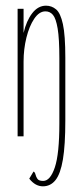

<svg xmlns="http://www.w3.org/2000/svg" viewBox="-20 -480 290 676"><path d="M131 176Q118 176 106 169.5Q94 163 83 149L98 124Q103 126 105 134.5Q107 143 112 150Q117 157 132 157Q157 157 173 109.5Q189 62 189 -45V-275Q189 -344 183 -379.5Q177 -415 166.5 -427.5Q156 -440 140 -440Q118 -440 100.5 -414Q83 -388 73 -347.5Q63 -307 63 -263V0H42V-449H63V-364Q73 -407 93.5 -433.5Q114 -460 142 -460Q162 -460 177.5 -447Q193 -434 201.5 -395Q210 -356 210 -277V-56Q210 31 201.5 81.5Q193 132 175.5 154Q158 176 131 176Z"/></svg>

Font: Inconsolata UltraCondensed ExtraLight
Style: Regular
Weight: 200
Width: 1
Monospace: yes
Designer: Raph Levien, Cyreal, Brenton Simpson
Foundry: Raph Levien, Cyreal, Google
Version: Version 3.100; ttfautohint (v1.8.4.7-5d5b)